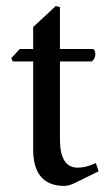

<svg xmlns="http://www.w3.org/2000/svg" viewBox="-20 -599 351 631"><path d="M304 -36 233 -1Q208 12 192 12Q89 12 89 -108V-397H22L17 -408L45 -438H89V-510L163 -579L177 -576V-438H287Q295 -430 293 -417Q291 -403 281 -397H177V-142Q177 -48 235 -48Q263 -48 295 -63Z"/></svg>

Font: Shafarik
Style: Regular
Weight: 400
Version: Version 1.001; ttfautohint (v1.8.4.7-5d5b)